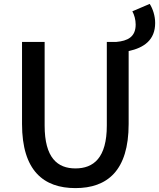

<svg xmlns="http://www.w3.org/2000/svg" viewBox="-20 -952 816 985"><path d="M640 -690C719 -707 776 -747 776 -834C776 -871 764 -907 748 -932L659 -894C669 -876 676 -851 676 -826C676 -762 634 -742 577 -737H528V-308C528 -142 460 -88 367 -88C275 -88 209 -142 209 -308V-737H93V-316C93 -76 204 13 367 13C530 13 640 -76 640 -316Z"/></svg>

Font: Noto Sans HK Medium
Style: Regular
Weight: 500
Designer: Ryoko NISHIZUKA 西塚涼子 (kana, bopomofo & ideographs); Paul D. Hunt (Latin, Greek & Cyrillic); Sandoll Communications 산돌커뮤니
Foundry: Adobe
Version: Version 2.002;hotconv 1.0.116;makeotfexe 2.5.65601